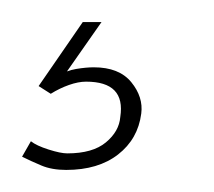

<svg xmlns="http://www.w3.org/2000/svg" viewBox="-72 -22 194 174"><path d="M-12 132Q-25 132 -34.5 128Q-44 124 -52 120L-44 106Q-39 110 -28 113.5Q-17 117 -11 117Q12 117 24 107Q36 97 37 84Q42 52 6 52Q-1 52 -9.5 55Q-18 58 -26 63L-37 56L3 -2H20L-15 48L-20 47Q-12 42 -3 40.5Q6 39 13 39Q36 39 47 52.5Q58 66 56 81Q53 104 35 118Q17 132 -12 132Z"/></svg>

Font: Alumni Sans SC Thin
Style: Italic
Weight: 100
Italic angle: -8°
Designer: Robert E. Leuschke
Foundry: Robert E. Leuschke
Version: Version 1.016